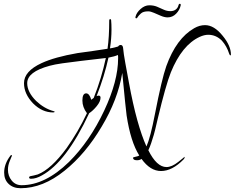

<svg xmlns="http://www.w3.org/2000/svg" viewBox="-20 -862 1242 1016"><path d="M89 134Q50 134 26 111.5Q2 89 2 51Q2 5 35 -38Q38 -42 40 -42Q43 -42 43 -37Q43 -37 40 -30.5Q37 -24 32 -11Q22 13 22 36Q22 69 42 93.5Q62 118 94 118Q219 118 345 -5Q455 -114 532 -278Q605 -434 605 -553Q605 -558 605 -562.5Q605 -567 604 -571Q586 -563 554 -557Q533 -460 491 -353Q497 -356 502 -356Q512 -356 512 -345Q512 -325 492 -300.5Q472 -276 452 -263Q391 -133 328.5 -51Q266 31 202 66Q171 84 144 84Q134 84 134 77Q134 71 144.5 69.5Q155 68 180 61Q251 33 333 -79Q362 -120 389 -166Q416 -212 440 -263Q416 -295 416 -330Q416 -368 436 -368Q453 -368 463 -334L476 -344Q497 -397 513 -450Q529 -503 540 -555L411 -540Q352 -533 310 -527Q268 -521 243 -514Q124 -482 124 -422Q124 -375 171 -328Q213 -288 263 -274Q269 -273 269 -271Q269 -267 261 -267Q203 -267 155 -315Q107 -365 107 -422Q107 -485 200 -528Q269 -560 390 -581Q430 -586 469.5 -592Q509 -598 549 -604Q558 -666 558 -753Q558 -761 564 -761Q566 -761 568 -756Q569 -746 569.5 -733Q570 -720 570 -705Q570 -682 568 -657Q566 -632 562 -606Q576 -608 587 -611Q598 -614 605 -616Q610 -624 619 -624Q631 -624 632 -603Q633 -589 635.5 -574Q638 -559 643 -529L662 -426Q683 -311 706.5 -226.5Q730 -142 755 -87Q776 -134 800 -259Q836 -444 860 -512Q913 -659 1008 -713Q1036 -729 1065 -729Q1113 -729 1158 -673Q1202 -620 1202 -573Q1202 -569 1199 -569Q1196 -569 1193 -577Q1180 -618 1154 -647Q1123 -678 1082 -678Q1061 -678 1037 -667Q943 -624 884 -479Q857 -411 815 -235Q798 -161 794 -149Q787 -125 780 -104.5Q773 -84 765 -67Q809 22 861 22Q889 22 923 -5Q958 -32 955 -32Q957 -32 957 -29Q957 -24 951 -18Q891 43 832 43Q775 43 729 -21Q719 -14 705 -14Q684 -14 684 -27Q684 -30 695 -32Q711 -35 717 -39Q671 -112 650 -251Q648 -267 642 -323Q636 -379 627 -476Q603 -333 518 -192Q433 -48 322 41Q207 134 89 134ZM702 -765Q695 -765 697 -773Q702 -795 724 -814.5Q746 -834 770 -834Q793 -834 811 -826.5Q829 -819 846 -811Q863 -803 882 -803Q899 -803 910.5 -812Q922 -821 925 -836Q927 -842 931 -842Q938 -842 936 -833Q931 -809 912 -789.5Q893 -770 867 -770Q851 -770 832 -778Q813 -786 795 -794Q777 -802 764 -802Q738 -802 726 -791Q714 -780 711 -775Q705 -765 702 -765Z"/></svg>

Font: Love Light
Style: Regular
Weight: 400
Designer: Robert E. Leuschke
Foundry: Robert E. Leuschke
Version: Version 1.010; ttfautohint (v1.8.3)